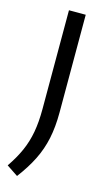

<svg xmlns="http://www.w3.org/2000/svg" viewBox="-137 -583 473 857"><g transform="rotate(15 100.0 -155.0)"><path d="M37 232 -15.5 197Q15 152.5 33.8 110.2Q52.5 68 61 21Q69.5 -26 69.5 -85V-542.5H147V-90Q147 -24.5 135.8 29.2Q124.5 83 100.2 131.8Q76 180.5 37 232Z"/></g></svg>

Font: Encode Sans SmCnd
Style: Regular
Weight: 400
Width: 4
Designer: Multiple Designers
Foundry: Impallari Type
Version: Version 3.002; ttfautohint (v1.8.3) -l 8 -r 50 -G 200 -x 14 